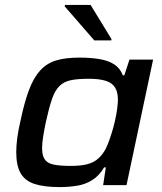

<svg xmlns="http://www.w3.org/2000/svg" viewBox="-20 -752 660 780"><path d="M222 8Q160 8 121 -4.5Q82 -17 64 -48Q46 -79 46 -134Q46 -159 50 -190.5Q54 -222 63 -260Q79 -337 98 -387Q117 -437 143.5 -466Q170 -495 208 -506.5Q246 -518 302 -518Q348 -518 384 -512Q420 -506 444 -490.5Q468 -475 479 -446H485L506 -510H602L494 0H399L410 -72H403Q383 -38 355 -20.5Q327 -3 293.5 2.5Q260 8 222 8ZM268 -78Q306 -78 331 -84Q356 -90 373 -103Q390 -116 402 -135Q411 -148 419 -169Q427 -190 434.5 -214Q442 -238 447.5 -263Q453 -288 456 -310Q459 -332 459 -347Q459 -393 432.5 -412.5Q406 -432 340 -432Q295 -432 267 -426Q239 -420 221 -402Q203 -384 191 -349Q179 -314 166 -255Q159 -221 155 -195Q151 -169 151 -150Q151 -119 162.5 -103.5Q174 -88 199.5 -83Q225 -78 268 -78ZM363 -588 243 -726 244 -732H348L433 -593L432 -588Z"/></svg>

Font: Saira SemiExpanded Medium
Style: Italic
Weight: 500
Width: 6
Italic angle: -12°
Designer: Hector Gatti with collaboration of the Omnibus-Type team
Foundry: Omnibus-Type
Version: Version 1.101